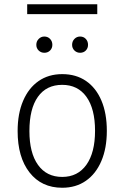

<svg xmlns="http://www.w3.org/2000/svg" viewBox="-20 -872 586 904"><path d="M273 12Q175.5 12 119.2 -59.8Q63 -131.5 63 -255Q63 -337 88.8 -397.2Q114.5 -457.5 161.5 -490.2Q208.5 -523 273 -523Q338 -523 385 -490.8Q432 -458.5 457.5 -398.5Q483 -338.5 483 -256Q483 -174 457.2 -113.8Q431.5 -53.5 384.5 -20.8Q337.5 12 273 12ZM273 -39Q346 -39 386.8 -96.2Q427.5 -153.5 427.5 -256Q427.5 -359.5 387 -416Q346.5 -472.5 273 -472.5Q198.5 -472.5 158.5 -416.2Q118.5 -360 118.5 -255Q118.5 -152 159 -95.5Q199.5 -39 273 -39ZM357 -623.5Q341.5 -623.5 330.5 -634.2Q319.5 -645 319.5 -661Q319.5 -677.5 330.5 -688.8Q341.5 -700 357 -700Q373.5 -700 384 -688.8Q394.5 -677.5 394.5 -661Q394.5 -645 384 -634.2Q373.5 -623.5 357 -623.5ZM189 -623.5Q173 -623.5 162 -634.2Q151 -645 151 -661Q151 -677.5 162.2 -688.8Q173.5 -700 188.5 -700Q205 -700 215.8 -688.8Q226.5 -677.5 226.5 -661Q226.5 -645 215.8 -634.2Q205 -623.5 189 -623.5ZM108 -805.5V-852H438V-805.5Z"/></svg>

Font: Overpass ExtraLight
Style: Regular
Weight: 250
Designer: Delve Withrington, Dave Bailey, Thomas Jockin
Foundry: Delve Fonts LLC
Version: Version 4.000